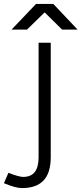

<svg xmlns="http://www.w3.org/2000/svg" viewBox="-72 -737 416 980"><path d="M-52 198 -29 145Q25 166 46 166Q86 166 105.5 141Q125 116 125 65V-519H187V65Q187 145 150.5 184Q114 223 40 223Q24 223 1.5 217Q-21 211 -52 198ZM113 -716V-717H200L324 -586H245ZM112 -717H199V-716L66 -586H-13Z"/></svg>

Font: 寒蝉端黑体 Light
Style: Regular
Weight: 300
Designer: ChillDuanSans {Warren2060}; 
Source Han Sans {Ryoko NISHIZUKA 西塚涼子 (kana, bopomofo & ideographs); Paul D. Hunt (Latin, G
Foundry: ChillType&Adobe
Version: Version 1.300;Glyphs 3.3 (3306)